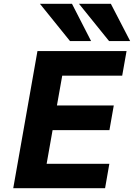

<svg xmlns="http://www.w3.org/2000/svg" viewBox="-20 -995 708 1015"><path d="M178 -725H649L626 -595H309L281 -437.5H581.5L558.5 -307H258L226.5 -129H558L535.5 0H50ZM191 -975H360.5L461.5 -778H350ZM397.5 -975H566L668 -778H556.5Z"/></svg>

Font: JuliaMono ExtraBoldItalic
Style: Regular
Weight: 800
Italic angle: -9°
Monospace: yes
Designer: cormullion
Foundry: corm
Version: Version 0.049; ttfautohint (v1.8.4)